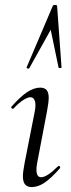

<svg xmlns="http://www.w3.org/2000/svg" viewBox="-20 -751 287 780"><path d="M73 -36Q73 -51 80 -89L121 -297Q124 -312 124 -324Q124 -339 118.5 -347.5Q113 -356 104 -356Q92 -356 73.5 -344Q55 -332 35 -310Q34 -309 32 -309Q29 -309 26.5 -312.5Q24 -316 27 -318Q62 -358 90 -376.5Q118 -395 143 -395Q161 -395 169.5 -385Q178 -375 178 -352Q178 -338 171 -299L131 -89Q128 -73 128 -62Q128 -31 147 -31Q171 -31 215 -75Q217 -77 219 -77Q222 -77 224 -73.5Q226 -70 223 -67Q189 -28 162 -9.5Q135 9 109 9Q91 9 82 -1.5Q73 -12 73 -36ZM218 -476 186 -630 99 -474Q97 -472 96 -472Q93 -472 90 -474Q87 -476 88 -477L194 -726Q195 -731 204 -731Q212 -731 212 -726L230 -477Q230 -475 224.5 -474.5Q219 -474 218 -476Z"/></svg>

Font: Cormorant Garamond
Style: Italic
Weight: 400
Italic angle: -10°
Designer: Christian Thalmann (Catharsis Fonts)
Foundry: Catharsis Fonts
Version: Version 4.000